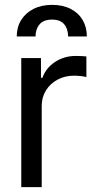

<svg xmlns="http://www.w3.org/2000/svg" viewBox="-20 -769 390 789"><path d="M67.4 -530.3H148.4V-449.2H154.3Q168.9 -490.2 206.5 -514.6Q244.1 -539.1 291 -539.1Q315.4 -539.1 335 -537.1V-452.1Q330.1 -454.1 314.5 -456.1Q298.8 -458 284.2 -458Q247.1 -458 216.8 -441.9Q186.5 -425.8 168.9 -397.5Q151.4 -369.1 151.4 -334V0H67.4ZM194.3 -749Q238.3 -749 270.5 -732.4Q302.7 -715.8 319.8 -686.5Q336.9 -657.2 336.9 -619.1H259.8Q259.8 -650.4 243.7 -669.4Q227.5 -688.5 194.3 -688.5Q159.2 -688.5 142.6 -668.9Q126 -649.4 126 -619.1H48.8Q48.8 -657.2 66.9 -686.5Q85 -715.8 117.7 -732.4Q150.4 -749 194.3 -749Z"/></svg>

Font: Pretendard Std Variable
Style: Regular
Weight: 400
Designer: Base glyphs from Inter by Rasmus Andersson; Hangeul glyphs from Noto Sans CJK(Source Han Sans) by Jang Soo-young and Kan
Foundry: Kil Hyung-jin
Version: Version 1.309;Glyphs 3.2 (3225)